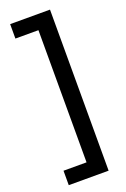

<svg xmlns="http://www.w3.org/2000/svg" viewBox="-167 -773 650 987"><g transform="rotate(-20 158.0 -279.5)"><path d="M28 82H154V-641H28V-720H246V161H28Z"/></g></svg>

Font: Noto Sans Condensed Medium
Style: Regular
Weight: 500
Width: 3
Designer: Monotype Design Team
Foundry: Monotype Imaging Inc.
Version: Version 2.013; ttfautohint (v1.8.4.7-5d5b)